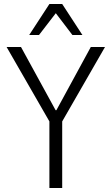

<svg xmlns="http://www.w3.org/2000/svg" viewBox="-20 -940 557 960"><path d="M227 0V-367L239 -312L13 -705H85L258 -389H262L434 -705H505L279 -312L291 -367V0ZM126 -765 227 -920H291L392 -765H342L259 -874L175 -765Z"/></svg>

Font: Nunito Sans 7pt Condensed Light
Style: Regular
Weight: 300
Width: 3
Designer: Vernon Adams
Foundry: Vernon Adams
Version: Version 3.101;gftools[0.9.27]